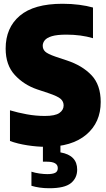

<svg xmlns="http://www.w3.org/2000/svg" viewBox="-20 -770 565 1020"><path d="M223 10Q178 10 125.8 2Q73.5 -6 33 -21V-184Q74.5 -171.5 122.2 -162.8Q170 -154 218 -154Q273 -154 295.5 -169.8Q318 -185.5 318 -210Q318 -230.5 302.5 -244.5Q287 -258.5 238 -275L178 -295Q107 -319 58.5 -371.8Q10 -424.5 10 -512Q10 -622.5 85 -686.2Q160 -750 312 -750Q359.5 -750 401 -744.5Q442.5 -739 474 -730V-567Q410.5 -586 333 -586Q283 -586 255.8 -577.8Q228.5 -569.5 217.8 -556Q207 -542.5 207 -527Q207 -508.5 220 -496Q233 -483.5 275 -469L335 -449Q417 -422 466 -370.5Q515 -319 515 -228Q515 -119.5 438.5 -54.8Q362 10 223 10ZM242 230Q214.5 230 190.5 226.5Q166.5 223 147 217V142Q166.5 148.5 190.2 151.8Q214 155 231 155Q259.5 155 273.2 148Q287 141 287 123Q287 89 229 89H208V-10H301V39.5Q390 55 390 131Q390 176 356.5 203Q323 230 242 230Z"/></svg>

Font: Encode Sans Condensed Black
Style: Regular
Weight: 900
Width: 3
Designer: Multiple Designers
Foundry: Impallari Type
Version: Version 3.000; ttfautohint (v1.8.3) -l 8 -r 50 -G 200 -x 14 